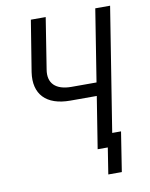

<svg xmlns="http://www.w3.org/2000/svg" viewBox="-94 -799 788 1007"><g transform="rotate(-10 300.0 -295.0)"><path d="M368 0H422L400 140H472L505 -71H458L563 -730H484L423 -346H290C206 -346 165 -386 177 -458L220 -730H141L97 -458C80 -343 143 -276 271 -276H412Z"/></g></svg>

Font: JetBrains Mono Light
Style: Italic
Weight: 336
Italic angle: -9°
Monospace: yes
Designer: Philipp Nurullin, Konstantin Bulenkov
Foundry: JetBrains
Version: Version 2.305